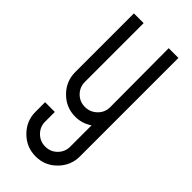

<svg xmlns="http://www.w3.org/2000/svg" viewBox="-172 -497 558 558"><g transform="rotate(45 106.5 -218.0)"><path d="M159 -225 158 -466H198V-61Q198 -24 171.5 3Q145 30 107 30Q69 30 42 3Q15 -24 15 -61V-101H55V-61Q55 -40 70 -25Q85 -10 106.5 -10Q128 -10 143 -25Q158 -40 158 -61V-149Q135 -133 107 -133Q69 -133 42 -160Q15 -187 15 -225V-466H55V-225Q55 -203 70 -188Q85 -173 106.5 -173Q128 -173 143.5 -188Q159 -203 159 -225Z"/></g></svg>

Font: RIT Chingam
Style: Regular
Weight: 400
Version: Version 1.2.1